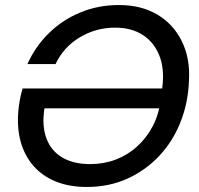

<svg xmlns="http://www.w3.org/2000/svg" viewBox="-20 -732 793 764"><path d="M325 12Q256 12 202.5 -9.5Q149 -31 113.5 -71.5Q78 -112 62.5 -167.5Q47 -223 53 -291Q55 -312 59 -334.5Q63 -357 70 -380H644L630 -301H157Q146 -232 164.5 -182Q183 -132 227.5 -105.5Q272 -79 339 -79Q393 -79 440.5 -97Q488 -115 525.5 -149Q563 -183 587.5 -229.5Q612 -276 619 -333L626 -385Q635 -458 614 -511Q593 -564 548 -593Q503 -622 438 -622Q362 -622 297.5 -583.5Q233 -545 201 -477H89Q121 -548 175.5 -601Q230 -654 301 -683Q372 -712 453 -712Q542 -712 606 -674Q670 -636 703.5 -568Q737 -500 732 -412Q729 -323 698 -245.5Q667 -168 612.5 -110.5Q558 -53 485.5 -20.5Q413 12 325 12Z"/></svg>

Font: DM Sans 28pt Medium
Style: Italic
Weight: 500
Italic angle: -10°
Version: Version 4.004;gftools[0.9.30]